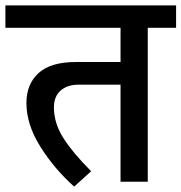

<svg xmlns="http://www.w3.org/2000/svg" viewBox="-40 -674 673 712"><path d="M613 -571H508V0H407V-360H252Q209 -360 184.5 -338Q160 -316 160 -276Q160 -217 195 -162Q230 -107 298 -39L235 18Q162 -47 110 -129.5Q58 -212 58 -292Q58 -362 103 -403Q148 -444 241 -444H407V-571H-20V-654H613Z"/></svg>

Font: Martel Sans SemiBold
Style: Regular
Weight: 600
Designer: Dan Reynolds and Mathieu Réguer
Foundry: Dan Reynolds and Mathieu Réguer
Version: Version 1.002; ttfautohint (v1.1) -l 5 -r 5 -G 72 -x 0 -D la